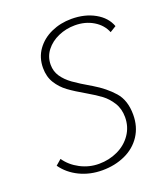

<svg xmlns="http://www.w3.org/2000/svg" viewBox="-133 -802 782 904"><g transform="rotate(-20 258.0 -350.0)"><path d="M29 -84 57 -108Q83 -70 127 -47Q171 -24 220 -24Q271 -24 314.5 -44.5Q358 -65 384 -103Q410 -141 410 -189Q410 -231 390.5 -262Q371 -293 345 -312.5Q319 -332 281 -354Q227 -385 196.5 -407.5Q166 -430 146 -462Q126 -494 126 -538Q126 -590 154 -629Q182 -668 228.5 -689Q275 -710 330 -710Q397 -710 447 -682Q497 -654 514 -607L483 -588Q467 -628 427 -652Q387 -676 335 -676Q291 -676 252 -659Q213 -642 189 -611Q165 -580 165 -540Q165 -507 182.5 -481Q200 -455 230.5 -433Q261 -411 318 -378Q375 -344 412.5 -301.5Q450 -259 450 -187Q450 -127 420.5 -82Q391 -37 339.5 -13.5Q288 10 225 10Q163 10 111.5 -15Q60 -40 29 -84Z"/></g></svg>

Font: Sarabun Thin
Style: Italic
Weight: 250
Italic angle: -10°
Designer: Suppakit Chalermlarp | Katatrad Co.,Ltd.
Foundry: Cadson Demak Co.,Ltd.
Version: Version 1.000; ttfautohint (v1.6)